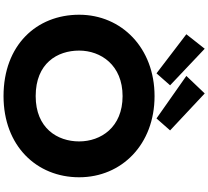

<svg xmlns="http://www.w3.org/2000/svg" viewBox="-66 -1098 1179 1087"><g transform="rotate(90 523.5 -554.5)"><path d="M63.4 -413C63.4 -172 235.4 15 524.1 15C805.6 15 983.6 -172 983.6 -413C983.6 -654 797.6 -840 524.1 -840C252.4 -840 63.4 -654 63.4 -413ZM266.4 -413C266.4 -536 348.7 -659 524.1 -659C700.8 -659 780.6 -536 780.6 -413C780.6 -290 705.6 -167 524.1 -167C337.8 -167 266.4 -290 266.4 -413ZM463 -928 395.2 -851 173.9 -1020 255.9 -1124ZM718.3 -928 650.5 -851 409.8 -1020 509 -1124Z"/></g></svg>

Font: Hussar
Style: BdSuprExt
Weight: 700
Foundry: Cannot Into Space Fonts
Version: Version 2.00